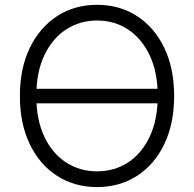

<svg xmlns="http://www.w3.org/2000/svg" viewBox="-20 -757 795 787"><path d="M638.2 -393.1V-333.5H113.8V-393.1ZM377.9 9.8Q285.6 9.8 214.1 -36.1Q142.6 -82 102.1 -166Q61.5 -250 61.5 -363.3Q61.5 -477.1 102.3 -561Q143.1 -645 214.4 -691.2Q285.6 -737.3 377.9 -737.3Q470.2 -737.3 541.5 -691.2Q612.8 -645 653.3 -561Q693.8 -477.1 693.8 -363.3Q693.8 -250 653.3 -166Q612.8 -82 541.5 -36.1Q470.2 9.8 377.9 9.8ZM377.9 -54.7Q449.2 -54.7 505.1 -91.3Q561 -127.9 593.8 -197.3Q626.5 -266.6 626.5 -363.3Q626.5 -460.4 593.8 -529.8Q561 -599.1 505.1 -636Q449.2 -672.9 377.9 -672.9Q307.1 -672.9 250.7 -636Q194.3 -599.1 161.6 -530Q128.9 -460.9 128.9 -363.3Q128.9 -266.6 161.4 -197.5Q193.8 -128.4 250.2 -91.6Q306.6 -54.7 377.9 -54.7Z"/></svg>

Font: Inter 16pt Light
Style: Regular
Weight: 300
Version: Version 4.001;git-66647c0bb